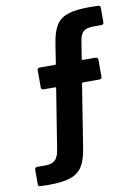

<svg xmlns="http://www.w3.org/2000/svg" viewBox="-97 -765 749 1031"><g transform="rotate(-10 277.0 -250.0)"><path d="M390 -526 375 -433Q375 -428 379 -428H451Q456 -428 459.5 -424.5Q463 -421 463 -416V-321Q463 -316 459.5 -312.5Q456 -309 451 -309H360Q354 -309 354 -304L299 42Q289 105 266.5 139Q244 173 201 187Q158 201 82 201Q54 201 38 200Q26 200 26 188V107Q26 102 29.5 98.5Q33 95 38 95H86Q118 95 136 79.5Q154 64 160 26L213 -304Q213 -309 209 -309H144Q139 -309 135.5 -312.5Q132 -316 132 -321V-416Q132 -421 135.5 -424.5Q139 -428 144 -428H228Q234 -428 234 -433L251 -542Q261 -606 283 -639.5Q305 -673 347 -687Q389 -701 464 -701Q495 -701 512 -700Q524 -700 524 -688V-607Q524 -602 520.5 -598.5Q517 -595 512 -595H462Q427 -594 411 -578.5Q395 -563 390 -526Z"/></g></svg>

Font: UMi
Style: Bold
Weight: 700
Designer: Peter Middis
Foundry: We Are UMi
Version: Version 1.0